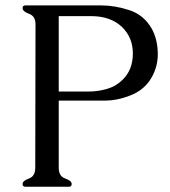

<svg xmlns="http://www.w3.org/2000/svg" viewBox="-20 -706 644 726"><path d="M202.1 -71.3Q202.1 -39.6 226.6 -31Q251 -22.5 251 -10.3Q251 0 241.2 0H75.7Q65.4 0 65.4 -10.3Q65.4 -22.5 89.4 -31Q113.3 -39.6 113.3 -71.3L114.3 -613.8Q114.3 -645 89.8 -653.8Q65.4 -662.6 65.4 -675.3Q65.4 -685.5 75.7 -685.5H363.8Q414.1 -685.5 468.8 -667.7Q523.4 -649.9 553.2 -598.6Q576.7 -557.1 576.7 -499Q575.7 -443.8 544.9 -399.9Q518.6 -362.3 470 -344Q421.4 -325.7 381.3 -325.7H202.1ZM202.1 -645V-359.9H315.4Q349.1 -359.9 383.8 -369.6Q418.5 -379.4 443.4 -404.3Q482.4 -441.9 482.4 -503.9Q482.4 -563.5 441.9 -603.5Q398.4 -645 325.2 -645Z"/></svg>

Font: Caudex
Style: Regular
Weight: 400
Version: Version 1.04